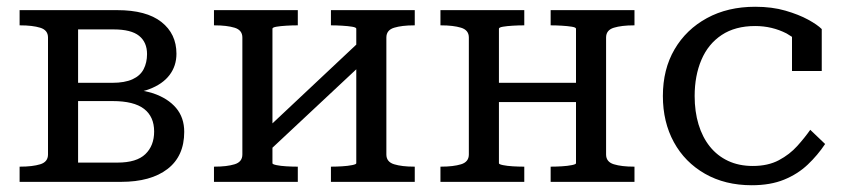

<svg xmlns="http://www.w3.org/2000/svg" viewBox="-20 -538 2494 568"><path d="M38 -508H327Q413 -508 457.5 -473Q502 -438 502 -379Q502 -343 481.5 -316Q461 -289 421 -274Q413 -271 405 -269Q420 -266 433 -262Q477 -247 501 -218.5Q525 -190 525 -148Q525 -76 475.5 -38Q426 0 338 0H38V-45H40Q76 -45 99 -52Q122 -59 122 -81V-427Q122 -449 99 -456Q76 -463 40 -463H38ZM211 -57H328Q384 -57 410 -82Q436 -107 436 -149Q436 -193 406 -216Q376 -239 313 -239H211ZM211 -293H312Q349 -293 372 -303.5Q395 -314 405 -333.5Q415 -353 415 -378Q415 -413 391.5 -432Q368 -451 316 -451H211Z M697 -81V-427Q697 -449 674 -456Q651 -463 615 -463H613V-508H861V-463H858Q844 -463 827 -462Q810 -461 798 -459Q786 -457 786 -453V-173L1034 -406V-453Q1034 -457 1021.5 -459Q1009 -461 992 -462Q975 -463 961 -463H959V-508H1207V-463H1205Q1169 -463 1146 -456Q1123 -449 1123 -427V-81Q1123 -59 1146 -52Q1169 -45 1205 -45H1207V0H959V-45H961Q975 -45 992 -46Q1009 -47 1021.5 -49.5Q1034 -52 1034 -55V-333L786 -101V-55Q786 -52 798 -49.5Q810 -47 827 -46Q844 -45 858 -45H861V0H613V-45H615Q651 -45 674 -52Q697 -59 697 -81Z M1367 -81V-427Q1367 -449 1344 -456Q1321 -463 1285 -463H1283V-508H1531V-463H1528Q1514 -463 1497 -462Q1480 -461 1468 -459Q1456 -457 1456 -453V-293H1684V-453Q1684 -457 1671.5 -459Q1659 -461 1642 -462Q1625 -463 1611 -463H1609V-508H1857V-463H1855Q1819 -463 1796 -456Q1773 -449 1773 -427V-81Q1773 -59 1796 -52Q1819 -45 1855 -45H1857V0H1609V-45H1611Q1625 -45 1642 -46Q1659 -47 1671.5 -49.5Q1684 -52 1684 -55V-236H1456V-55Q1456 -52 1468 -49.5Q1480 -47 1497 -46Q1514 -45 1528 -45H1531V0H1283V-45H1285Q1321 -45 1344 -52Q1367 -59 1367 -81Z M2207 -47Q2252 -47 2284 -64Q2316 -81 2338.5 -106Q2361 -131 2377 -154L2421 -112Q2399 -79 2369.5 -51Q2340 -23 2299.5 -6.5Q2259 10 2204 10Q2125 10 2065.5 -24Q2006 -58 1973.5 -117.5Q1941 -177 1941 -254Q1941 -333 1975.5 -392Q2010 -451 2071.5 -484.5Q2133 -518 2214 -518Q2264 -518 2303.5 -506.5Q2343 -495 2370.5 -480Q2398 -465 2411 -452V-328H2323V-429Q2315 -434 2307 -439Q2264 -461 2214 -461Q2155 -461 2115 -434.5Q2075 -408 2055 -361Q2035 -314 2035 -254Q2035 -208 2046.5 -170Q2058 -132 2080 -104.5Q2102 -77 2134 -62Q2166 -47 2207 -47Z"/></svg>

Font: Roboto Serif 20pt
Style: Regular
Weight: 400
Designer: Greg Gazdowicz
Foundry: Commercial Type
Version: Version 1.008